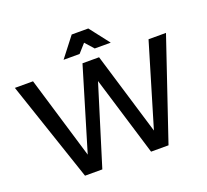

<svg xmlns="http://www.w3.org/2000/svg" viewBox="-148 -1082 1359 1262"><g transform="rotate(-20 531.5 -451.0)"><path d="M3 -700H130L303 -124L476 -700H592L766 -124L938 -700H1060L823 0H701L532 -555.5L360 0H239ZM474 -902H590L697 -764H585L532 -823.5L479 -764H367Z"/></g></svg>

Font: Argentum Sans
Style: Regular
Weight: 400
Designer: Julieta Ulanovsky, Owen Earl, Chris M. Simpson, Rasmus Andersson, Cristiano Sobral
Foundry: The Argentum Sans Project Authors
Version: Version 3.135; ttfautohint (v1.8.4.7-5d5b-dirty)